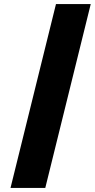

<svg xmlns="http://www.w3.org/2000/svg" viewBox="-20 -880 469 950"><path d="M204 50H32L257 -860H429Z"/></svg>

Font: TypoPRO Sinkin Sans
Style: 800 Black Italic
Weight: 900
Italic angle: -112°
Designer: Keith Bates
Foundry: K-Type
Version: Sinkin Sans (version 1.0)  by Keith Bates   •   © 2014   www